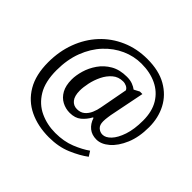

<svg xmlns="http://www.w3.org/2000/svg" viewBox="-192 -921 1283 1283"><g transform="rotate(45 449.5 -279.0)"><path d="M421.9 138.7Q317.4 138.7 236.3 100.1Q155.3 61.5 109.4 -16.6Q63.5 -94.7 63.5 -212.9Q63.5 -316.4 96.7 -404.8Q129.9 -493.2 190.4 -558.6Q251 -624 334.5 -660.6Q418 -697.3 517.6 -697.3Q627 -697.3 700.2 -655.3Q773.4 -613.3 810.5 -542.5Q847.7 -471.7 847.7 -382.8Q847.7 -289.1 818.4 -219.7Q789.1 -150.4 745.1 -112.8Q701.2 -75.2 656.2 -75.2Q613.3 -75.2 584 -98.6Q554.7 -122.1 541 -164.1H536.1Q515.6 -126 484.9 -100.6Q454.1 -75.2 404.3 -75.2Q365.2 -75.2 331.1 -93.3Q296.9 -111.3 276.4 -148.4Q255.9 -185.5 255.9 -242.2Q255.9 -281.2 269.5 -328.6Q283.2 -376 313 -418.9Q342.8 -461.9 390.1 -489.3Q437.5 -516.6 504.9 -516.6Q536.1 -516.6 559.1 -507.8Q582 -499 596.7 -487.3L635.7 -507.8H659.2L609.4 -258.8Q609.4 -258.8 606 -235.8Q602.5 -212.9 602.5 -193.4Q602.5 -159.2 620.6 -143.1Q638.7 -127 662.1 -127Q691.4 -127 720.2 -157.2Q749 -187.5 768.6 -245.6Q788.1 -303.7 788.1 -385.7Q788.1 -471.7 752.9 -529.8Q717.8 -587.9 655.3 -617.7Q592.8 -647.5 511.7 -647.5Q440.4 -647.5 374 -617.7Q307.6 -587.9 254.9 -531.7Q202.1 -475.6 171.4 -395.5Q140.6 -315.4 140.6 -214.8Q140.6 -106.4 180.7 -40Q220.7 26.4 287.1 57.1Q353.5 87.9 431.6 87.9Q511.7 87.9 574.7 62.5Q637.7 37.1 679.7 6.8L702.1 42Q654.3 78.1 583 108.4Q511.7 138.7 421.9 138.7ZM420.9 -127Q454.1 -127 475.6 -145Q497.1 -163.1 509.3 -191.4Q521.5 -219.7 526.4 -249L563.5 -447.3Q557.6 -460.9 542 -468.8Q526.4 -476.6 508.8 -476.6Q464.8 -476.6 434.1 -450.2Q403.3 -423.8 383.8 -383.8Q364.3 -343.8 355.5 -301.8Q346.7 -259.8 346.7 -228.5Q346.7 -177.7 367.2 -152.3Q387.7 -127 420.9 -127Z"/></g></svg>

Font: Noto Serif Todhri
Style: Regular
Weight: 400
Designer: Mikhail Merkuryev
Version: Version 1.000; ttfautohint (v1.8.4.7-5d5b)